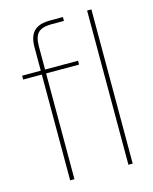

<svg xmlns="http://www.w3.org/2000/svg" viewBox="-110 -793 690 866"><g transform="rotate(-15 235.5 -360.0)"><path d="M109 0V-623Q109 -654 118.5 -675.5Q128 -697 149.5 -708.5Q171 -720 208 -720H268V-702H209Q166 -702 147.5 -683.5Q129 -665 129 -620V0ZM22 -494V-512H283V-494ZM381 0V-720H401V0Z"/></g></svg>

Font: DM Sans 12pt Thin
Style: Regular
Weight: 250
Version: Version 4.004;gftools[0.9.30]